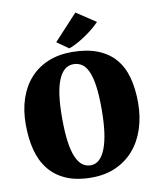

<svg xmlns="http://www.w3.org/2000/svg" viewBox="-104 -1063 948 1155"><g transform="rotate(-10 370.0 -485.5)"><path d="M292.5 -827.6 436.5 -983.4H437L555.2 -905.3Q531.7 -880.9 503.7 -859.1Q475.6 -837.4 448.5 -820.3Q421.4 -803.2 398.7 -792.2Q376 -781.2 363.3 -777.8H362.8ZM366.2 11.2Q273.4 11.7 208.7 -15.9Q144 -43.5 103.3 -94Q62.5 -144.5 44.2 -215.1Q25.9 -285.6 25.9 -371.6Q25.9 -458.5 49.8 -529.3Q73.7 -600.1 118.7 -649.9Q163.6 -699.7 228 -726.6Q292.5 -753.4 374 -753.4Q466.8 -752.9 531.5 -727.1Q596.2 -701.2 637 -653.6Q677.7 -606 696 -538.1Q714.4 -470.2 714.4 -385.7Q714.4 -298.3 690.4 -225.6Q666.5 -152.8 621.3 -100.3Q576.2 -47.9 511.7 -18.6Q447.3 10.7 366.2 11.2ZM369.1 -62.5Q428.2 -62.5 460 -145Q491.7 -227.5 491.7 -385.3Q491.7 -470.7 483.4 -527.6Q475.1 -584.5 459.2 -618.2Q443.4 -651.9 420.9 -665.8Q398.4 -679.7 370.6 -679.7Q311 -679.7 279.5 -604.7Q248 -529.8 248 -372.6Q248 -286.6 256.3 -227.5Q264.6 -168.5 280.5 -131.8Q296.4 -95.2 318.8 -78.9Q341.3 -62.5 369.1 -62.5Z"/></g></svg>

Font: Merriweather UltraBold
Style: Regular
Weight: 900
Designer: Eben Sorkin ( sorkintype@gmail.com )
Foundry: Eben Sorkin
Version: Version 1.570; ttfautohint (v1.3) -l 8 -r 32 -G 0 -x 0 -H 60